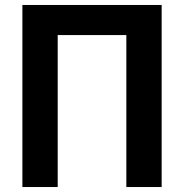

<svg xmlns="http://www.w3.org/2000/svg" viewBox="-20 -717 738 772"><path d="M630 -697V35H488V-576H212V35H70V-697Z"/></svg>

Font: LINE Seed Sans KR Bold
Style: Regular
Weight: 700
Designer: LINE BX Design & Sandoll Inc & Dalton Maag Ltd
Foundry: Sandoll Inc.
Version: Version 1.000